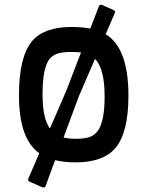

<svg xmlns="http://www.w3.org/2000/svg" viewBox="-20 -676 623 811"><path d="M146 -28.8Q60.1 -88.9 60.1 -273.9Q60.1 -435.5 115.2 -502Q166 -562 280.8 -562Q329.1 -562 361.3 -555.2L397 -647.5Q399.9 -655.8 404.1 -655.8Q408.2 -655.8 410.2 -655.3L458.5 -634.3Q465.8 -631.3 465.8 -627.2Q465.8 -623 464.8 -620.6L426.3 -531.7Q522.5 -473.1 522.5 -272Q522.5 -114.7 466.8 -49.8Q415 9.8 299.3 9.8Q250.5 9.8 212.9 0.5L172.9 108.9Q170.4 115.7 165.8 115.7Q161.1 115.7 159.2 115.2L106.9 92.3Q99.1 89.4 99.1 84.5Q99.1 79.6 99.6 78.6ZM248.5 -95.2Q272 -89.8 302.7 -89.8Q333.5 -89.8 355.7 -96.4Q377.9 -103 392.6 -122.6Q421.9 -161.6 421.9 -269Q421.9 -386.7 381.3 -427.2L313 -269ZM322.3 -454.6Q302.7 -456.5 276.1 -456.5Q249.5 -456.5 226.6 -450.7Q203.6 -444.8 188.5 -425.8Q159.7 -388.7 159.7 -276.4Q159.7 -175.8 190.9 -133.3L260.7 -294.4Z"/></svg>

Font: Wellfleet
Style: Regular
Weight: 400
Designer: Riccardo De Franceschi
Foundry: Riccardo De Franceschi
Version: Version 1.002